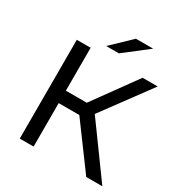

<svg xmlns="http://www.w3.org/2000/svg" viewBox="-201 -1033 1114 1178"><g transform="rotate(30 355.5 -443.5)"><path d="M694 0H580L353 -308H207V0H109V-700H207V-396H355L575 -700H682L432 -361ZM374 -757H284L420 -887H542Z"/></g></svg>

Font: Argentum Novus
Style: Regular
Weight: 400
Designer: Julieta Ulanovsky
Foundry: Julieta Ulanovsky
Version: Version 7.20;July 27, 2021;FontCreator 13.0.0.2683 64-bit